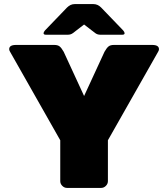

<svg xmlns="http://www.w3.org/2000/svg" viewBox="-20 -920 823 940"><path d="M391.7 -900H437.5Q458.3 -900 475 -883.3L583.3 -770.8Q590 -762.5 590 -757.5Q590 -750 579.2 -750H470.8Q456.7 -750 445.8 -758.3L391.7 -800L337.5 -758.3Q326.7 -750 312.5 -750H204.2Q193.3 -750 193.3 -757.5Q193.3 -762.5 200 -770.8L308.3 -883.3Q325 -900 345.8 -900ZM25 -679.2Q25 -700 58.3 -700H245.8Q262.5 -700 271.7 -692.9Q280.8 -685.8 291.7 -666.7L391.7 -450L491.7 -666.7Q502.5 -685.8 511.7 -692.9Q520.8 -700 537.5 -700H725Q758.3 -700 758.3 -679.2Q758.3 -673.3 754.2 -666.7L508.3 -233.3V-33.3Q508.3 -20 498.3 -10Q488.3 0 475 0H308.3Q295 0 285 -10Q275 -20 275 -33.3V-233.3L29.2 -666.7Q25 -673.3 25 -679.2Z"/></svg>

Font: BoonTook Mon
Style: Regular
Weight: 400
Designer: Sungsit Sawaiwan
Foundry: FontUni
Version: Version 3.0